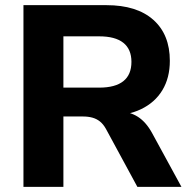

<svg xmlns="http://www.w3.org/2000/svg" viewBox="-20 -725 736 745"><path d="M71 0V-705H393Q511 -705 575 -648Q639 -591 639 -489Q639 -423 610 -375Q581 -327 526.5 -301Q472 -275 393 -275L401 -292H442Q484 -292 515.5 -271.5Q547 -251 570 -209L684 0H513L391 -225Q381 -243 368 -253.5Q355 -264 338.5 -268.5Q322 -273 302 -273H226V0ZM226 -385H365Q427 -385 458.5 -410Q490 -435 490 -485Q490 -534 458.5 -559Q427 -584 365 -584H226Z"/></svg>

Font: Nunito Sans 12pt ExtraBold
Style: Regular
Weight: 800
Designer: Vernon Adams
Foundry: Vernon Adams
Version: Version 3.101;gftools[0.9.27]